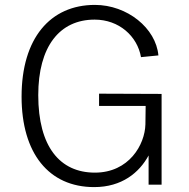

<svg xmlns="http://www.w3.org/2000/svg" viewBox="-20 -753 769 783"><path d="M364 10C477 10 548 -49 586 -119V0H639V-370L384 -371V-321H574L573 -246C571 -163 506 -49 367 -49C224 -49 136 -155 136 -365C136 -562 222 -673 366 -673C465 -673 540 -606 555 -520L626 -527C616 -638 499 -733 367 -733C185 -733 68 -597 68 -359C68 -128 179 10 364 10Z"/></svg>

Font: United Sans ExtraLight
Style: Regular
Weight: 200
Designer: Pablo Impallari, Rodrigo Fuenzalida (Modified by Dan O. Williams)
Version: Version 1.000;PS 001.000;hotconv 1.0.88;makeotf.lib2.5.64775